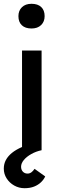

<svg xmlns="http://www.w3.org/2000/svg" viewBox="-46 -791 309 1011"><path d="M70 0V-525H173V0ZM51 -706Q51 -735 69.5 -753Q88 -771 120 -771Q153 -771 171 -754Q189 -737 189 -706Q189 -677 170.5 -659Q152 -641 120 -641Q87 -641 69 -658Q51 -675 51 -706ZM-26 97Q-26 72 -15 51.5Q-4 31 17 14Q38 -3 69 -16.5Q100 -30 140 -41L173 0Q144 6 119 20Q94 34 79.5 51.5Q65 69 65 87Q65 103 74.5 113Q84 123 99 123Q110 123 119 116.5Q128 110 136 98L192 138Q185 154 170 168.5Q155 183 133.5 191.5Q112 200 83 200Q54 200 29 186Q4 172 -11 148.5Q-26 125 -26 97Z"/></svg>

Font: Our Lexend
Style: Regular
Weight: 400
Designer: Bonnie Shaver-Troup, Thomas Jockin
Foundry: Lexend
Version: Version 1.007